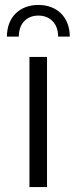

<svg xmlns="http://www.w3.org/2000/svg" viewBox="-20 -756 309 776"><path d="M99 -526V0H170V-526ZM8 -608H56C56 -660 87 -693 135 -693C183 -693 215 -660 215 -608H262C262 -687 210 -736 135 -736C60 -736 8 -687 8 -608Z"/></svg>

Font: Malon Grotesk
Style: Regular
Weight: 400
Designer: Julieta Ulanovsky
Foundry: Julieta Ulanovsky
Version: Version 7.200